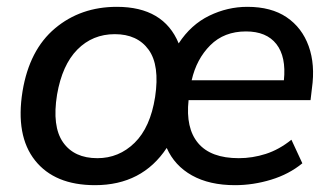

<svg xmlns="http://www.w3.org/2000/svg" viewBox="-20 -533 972 562"><path d="M258 9Q140 9 82.5 -63.5Q25 -136 46 -266Q66 -387 141 -450Q216 -513 322 -513Q459 -513 503 -406Q539 -461 592.5 -487Q646 -513 704 -513Q774 -513 819 -482.5Q864 -452 883.5 -398Q903 -344 893 -274L889 -240H532Q523 -158 560 -114Q597 -70 679 -70Q719 -70 758 -82.5Q797 -95 833 -124L865 -55Q826 -23 773.5 -7Q721 9 668 9Q593 9 542 -19.5Q491 -48 468 -100Q396 9 258 9ZM700 -441Q636 -441 595.5 -400.5Q555 -360 541 -298H811Q818 -367 789 -404Q760 -441 700 -441ZM265 -70Q328 -70 374 -115Q420 -160 434 -249Q448 -342 415 -387.5Q382 -433 316 -433Q251 -433 206.5 -388Q162 -343 147 -256Q132 -163 164.5 -116.5Q197 -70 265 -70Z"/></svg>

Font: Mulish SemiBold
Style: Italic
Weight: 600
Italic angle: -9°
Designer: Vernon Adams
Foundry: Vernon Adams
Version: Version 3.603; ttfautohint (v1.8.3)